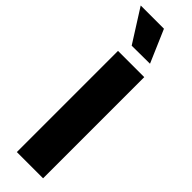

<svg xmlns="http://www.w3.org/2000/svg" viewBox="-352 -991 993 993"><g transform="rotate(45 144.5 -494.5)"><path d="M224 -810 91 -809 -23 -989H147ZM252 0H60V-740H252Z"/></g></svg>

Font: Be Vietnam Black
Style: Regular
Weight: 900
Designer: Lam Bao; Tony Le; Vietanh Nguyen
Foundry: Yellow Type Foundry
Version: Version 5.000